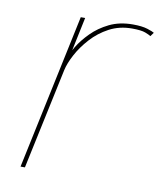

<svg xmlns="http://www.w3.org/2000/svg" viewBox="-67 -593 544 647"><g transform="rotate(10 205.0 -269.0)"><path d="M46.5 0 159 -531H174L144 -388H135.5Q142 -404 157 -428.8Q172 -453.5 196.8 -478.5Q221.5 -503.5 256.2 -520.5Q291 -537.5 336.5 -537.5Q368 -537.5 386.8 -531.5Q405.5 -525.5 410.5 -522L401 -509Q396 -512.5 381.8 -518Q367.5 -523.5 336 -523.5Q293 -523.5 258.2 -505Q223.5 -486.5 197.8 -458Q172 -429.5 156 -399.2Q140 -369 135 -345.5L61.5 0Z"/></g></svg>

Font: Epilogue Thin
Style: Italic
Weight: 250
Italic angle: -12°
Designer: Tyler Finck
Foundry: Etcetera Type Co
Version: Version 2.112